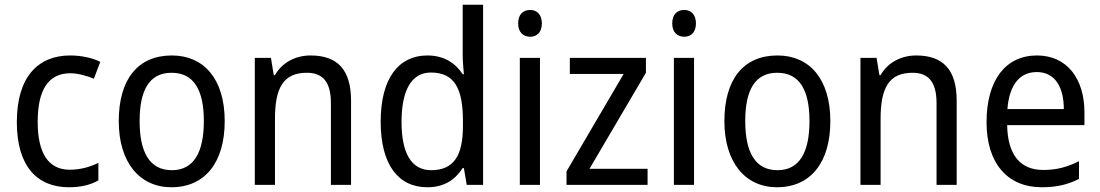

<svg xmlns="http://www.w3.org/2000/svg" viewBox="-20 -780 4641 810"><path d="M271 10C321 10 362 0 395 -19V-93C360 -76 321 -64 274 -64C184 -64 139 -134 139 -266C139 -401 184 -471 277 -471C308 -471 347 -460 376 -448L403 -519C372 -535 325 -546 276 -546C140 -546 51 -455 51 -265C51 -78 137 10 271 10Z M928 -269C928 -448 839 -546 705 -546C562 -546 481 -446 481 -269C481 -95 569 10 703 10C845 10 928 -95 928 -269ZM569 -269C569 -400 610 -473 704 -473C798 -473 840 -400 840 -269C840 -138 798 -62 705 -62C611 -62 569 -138 569 -269Z M1290 -546C1229 -546 1171 -518 1140 -463H1135L1123 -536H1055V0H1140V-278C1140 -408 1174 -473 1275 -473C1345 -473 1376 -430 1376 -345V0H1461V-355C1461 -487 1403 -546 1290 -546Z M1783 10C1855 10 1901 -23 1932 -71H1937L1949 0H2018V-760H1932V-545C1932 -524 1935 -489 1937 -467H1932C1901 -514 1853 -546 1783 -546C1662 -546 1586 -450 1586 -267C1586 -84 1661 10 1783 10ZM1799 -62C1715 -62 1674 -134 1674 -266C1674 -396 1714 -474 1798 -474C1899 -474 1933 -404 1933 -269V-248C1933 -123 1894 -62 1799 -62Z M2217 -738C2187 -738 2166 -720 2166 -681C2166 -644 2187 -625 2217 -625C2245 -625 2266 -644 2266 -681C2266 -719 2245 -738 2217 -738ZM2258 -536H2173V0H2258Z M2712 0V-68H2467L2705 -473V-536H2384V-468H2611L2370 -57V0Z M2867 -738C2837 -738 2816 -720 2816 -681C2816 -644 2837 -625 2867 -625C2895 -625 2916 -644 2916 -681C2916 -719 2895 -738 2867 -738ZM2908 -536H2823V0H2908Z M3483 -269C3483 -448 3394 -546 3260 -546C3117 -546 3036 -446 3036 -269C3036 -95 3124 10 3258 10C3400 10 3483 -95 3483 -269ZM3124 -269C3124 -400 3165 -473 3259 -473C3353 -473 3395 -400 3395 -269C3395 -138 3353 -62 3260 -62C3166 -62 3124 -138 3124 -269Z M3845 -546C3784 -546 3726 -518 3695 -463H3690L3678 -536H3610V0H3695V-278C3695 -408 3729 -473 3830 -473C3900 -473 3931 -430 3931 -345V0H4016V-355C4016 -487 3958 -546 3845 -546Z M4355 -546C4223 -546 4142 -443 4142 -264C4142 -94 4228 10 4375 10C4438 10 4483 -1 4532 -25V-100C4482 -75 4438 -63 4381 -63C4284 -63 4231 -127 4229 -252H4555V-306C4555 -447 4482 -546 4355 -546ZM4354 -476C4433 -476 4468 -409 4468 -320H4230C4238 -421 4281 -476 4354 -476Z"/></svg>

Font: Noto Sans Ethiopic SemiCondensed
Style: Regular
Weight: 400
Width: 4
Designer: Monotype Design Team
Foundry: Monotype Imaging Inc.
Version: Version 2.102